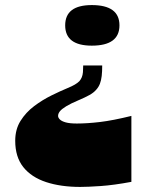

<svg xmlns="http://www.w3.org/2000/svg" viewBox="-20 -638 596 757"><path d="M342 -618Q451 -618 451 -538Q451 -458 342 -458Q237 -458 237 -538Q237 -618 342 -618ZM383 -380Q383 -356 381 -338.5Q379 -321 374 -308Q369 -295 360 -285Q350 -273 333 -263.5Q316 -254 290 -243Q259 -230 241 -219Q223 -208 216 -199Q209 -190 209 -181Q209 -174 216 -167Q223 -160 239 -155.5Q255 -151 283 -151Q324 -151 374.5 -157Q425 -163 498 -181V79Q428 92 377 95.5Q326 99 296 99Q220 99 162 80Q104 61 72 21Q40 -19 40 -83Q40 -128 61 -161.5Q82 -195 114.5 -219.5Q147 -244 182.5 -261.5Q218 -279 247 -291Q264 -298 275 -304.5Q286 -311 293 -318Q299 -325 302.5 -333.5Q306 -342 307 -353.5Q308 -365 308 -380Z"/></svg>

Font: Ojuju ExtraBold
Style: Regular
Weight: 800
Designer: Chisaokwu Joboson, Mirko Velimirovic
Foundry: Udi Foundry
Version: Version 1.000